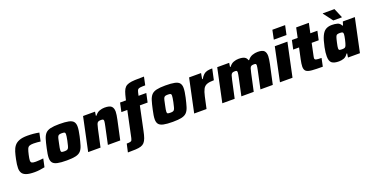

<svg xmlns="http://www.w3.org/2000/svg" viewBox="-27 -1644 5342 2745"><g transform="rotate(-20 2643.5 -272.0)"><path d="M230 8Q148 8 103 -8Q58 -24 40.5 -54Q23 -84 23 -126Q23 -179 40 -258Q52 -317 66.5 -365Q81 -413 107.5 -447Q134 -481 181.5 -499.5Q229 -518 306 -518Q403 -518 484 -501L457 -375Q438 -378 407.5 -380.5Q377 -383 350 -383Q308 -383 287 -373.5Q266 -364 255 -336.5Q244 -309 232 -255Q226 -227 222.5 -207Q219 -187 219 -173Q219 -145 236 -136Q253 -127 295 -127Q320 -127 352 -129.5Q384 -132 410 -135L383 -10Q346 -2 307 3Q268 8 230 8Z M719 8Q629 8 578 -3Q527 -14 506 -40.5Q485 -67 485 -113Q485 -140 490.5 -175.5Q496 -211 506 -255Q523 -335 539 -386.5Q555 -438 582 -466.5Q609 -495 658.5 -506.5Q708 -518 792 -518Q882 -518 933.5 -507Q985 -496 1006 -469Q1027 -442 1027 -396Q1027 -343 1007 -255Q989 -175 973 -123.5Q957 -72 930 -43.5Q903 -15 853.5 -3.5Q804 8 719 8ZM730 -127Q753 -127 766.5 -131Q780 -135 788.5 -147Q797 -159 803.5 -185Q810 -211 820 -255Q834 -324 834 -351Q834 -372 822 -377.5Q810 -383 782 -383Q758 -383 744.5 -379Q731 -375 723 -363Q715 -351 709 -325Q703 -299 694 -255Q686 -218 682 -195Q678 -172 678 -158Q678 -137 689.5 -132Q701 -127 730 -127Z M1044 0 1152 -510H1334L1325 -450H1335Q1364 -490 1403 -504Q1442 -518 1480 -518Q1557 -518 1584.5 -491Q1612 -464 1612 -409Q1612 -389 1607 -357Q1602 -325 1595 -292L1532 0H1344L1400 -262Q1405 -286 1409 -307.5Q1413 -329 1413 -339Q1413 -359 1403.5 -364Q1394 -369 1372 -369Q1343 -369 1329 -361Q1315 -353 1307 -331Q1299 -309 1290 -267L1232 0Z M1576 199 1604 74Q1643 74 1660 69Q1677 64 1682.5 52.5Q1688 41 1692 23L1776 -375H1686L1715 -510H1805L1810 -534Q1824 -595 1838 -634Q1852 -673 1874 -695Q1896 -717 1932 -727Q1968 -737 2024 -739.5Q2080 -742 2163 -742L2137 -618Q2084 -618 2058.5 -614.5Q2033 -611 2023 -598.5Q2013 -586 2007 -558L1996 -510H2114L2085 -375H1967L1892 -18Q1879 47 1864.5 87.5Q1850 128 1829 151Q1808 174 1776 184Q1744 194 1695.5 196.5Q1647 199 1576 199Z M2332 8Q2242 8 2191 -3Q2140 -14 2119 -40.5Q2098 -67 2098 -113Q2098 -140 2103.5 -175.5Q2109 -211 2119 -255Q2136 -335 2152 -386.5Q2168 -438 2195 -466.5Q2222 -495 2271.5 -506.5Q2321 -518 2405 -518Q2495 -518 2546.5 -507Q2598 -496 2619 -469Q2640 -442 2640 -396Q2640 -343 2620 -255Q2602 -175 2586 -123.5Q2570 -72 2543 -43.5Q2516 -15 2466.5 -3.5Q2417 8 2332 8ZM2343 -127Q2366 -127 2379.5 -131Q2393 -135 2401.5 -147Q2410 -159 2416.5 -185Q2423 -211 2433 -255Q2447 -324 2447 -351Q2447 -372 2435 -377.5Q2423 -383 2395 -383Q2371 -383 2357.5 -379Q2344 -375 2336 -363Q2328 -351 2322 -325Q2316 -299 2307 -255Q2299 -218 2295 -195Q2291 -172 2291 -158Q2291 -137 2302.5 -132Q2314 -127 2343 -127Z M2657 0 2765 -510H2947L2932 -422H2941Q2964 -461 2987.5 -482Q3011 -503 3042.5 -510.5Q3074 -518 3120 -518L3084 -351Q3016 -351 2977.5 -336.5Q2939 -322 2919 -284.5Q2899 -247 2884 -179L2845 0Z M3085 0 3193 -510H3375L3366 -450H3376Q3405 -490 3443.5 -504Q3482 -518 3518 -518Q3581 -518 3610 -501Q3639 -484 3648 -450H3657Q3688 -490 3729 -504Q3770 -518 3808 -518Q3882 -518 3907.5 -491Q3933 -464 3933 -410Q3933 -390 3928 -358Q3923 -326 3916 -291L3853 0H3665L3721 -262Q3726 -287 3730 -308.5Q3734 -330 3734 -340Q3734 -360 3726 -364.5Q3718 -369 3699 -369Q3672 -369 3658.5 -361.5Q3645 -354 3637.5 -332Q3630 -310 3621 -267L3563 0H3375L3431 -262Q3436 -287 3440 -308.5Q3444 -330 3444 -340Q3444 -360 3436 -364.5Q3428 -369 3409 -369Q3383 -369 3369 -361Q3355 -353 3347.5 -331Q3340 -309 3331 -267L3273 0Z M4088 -603 4117 -743H4311L4281 -603ZM3962 0 4069 -510H4261L4153 0Z M4614 0Q4510 0 4449.5 -5Q4389 -10 4363.5 -31Q4338 -52 4338 -100Q4338 -121 4342 -147.5Q4346 -174 4353 -208L4389 -375H4300L4329 -510H4417L4448 -658H4641L4610 -510H4717L4688 -375H4581L4543 -194Q4541 -186 4539 -173.5Q4537 -161 4537 -156Q4537 -137 4558 -130.5Q4579 -124 4640 -124Z M4859 8Q4786 8 4751.5 -18.5Q4717 -45 4717 -119Q4717 -145 4720.5 -179Q4724 -213 4733 -255Q4754 -358 4780.5 -415Q4807 -472 4845 -494.5Q4883 -517 4937 -517Q4984 -517 5021.5 -506.5Q5059 -496 5078 -456H5087L5104 -510H5287L5179 0H4997L5006 -60H4996Q4969 -17 4932.5 -4.5Q4896 8 4859 8ZM4960 -140Q4987 -140 5000 -146Q5013 -152 5021 -172Q5026 -184 5032.5 -206Q5039 -228 5044.5 -253Q5050 -278 5054 -300.5Q5058 -323 5058 -335Q5058 -356 5047 -363Q5036 -370 5008 -370Q4979 -370 4965 -364Q4951 -358 4942.5 -334Q4934 -310 4922 -255Q4915 -224 4911.5 -204Q4908 -184 4908 -171Q4908 -149 4920 -144.5Q4932 -140 4960 -140ZM4981 -570 4874 -712 4875 -717H5052L5112 -575L5111 -570Z"/></g></svg>

Font: Saira ExtraBold
Style: Italic
Weight: 800
Italic angle: -12°
Designer: Hector Gatti with collaboration of the Omnibus-Type team
Foundry: Omnibus-Type
Version: Version 1.100; ttfautohint (v1.8.3)